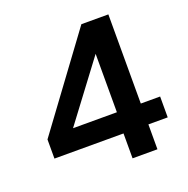

<svg xmlns="http://www.w3.org/2000/svg" viewBox="-126 -824 923 943"><g transform="rotate(-20 335.5 -352.5)"><path d="M409 0V-130H48V-230L398 -705H539V-239H640V-130H539V0ZM414 -239V-551H419L166 -214L152 -239Z"/></g></svg>

Font: Nunito Sans 7pt SemiExpanded
Style: Bold
Weight: 700
Width: 6
Designer: Vernon Adams
Foundry: Vernon Adams
Version: Version 3.101;gftools[0.9.27]